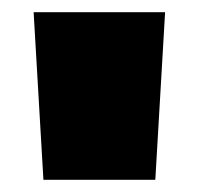

<svg xmlns="http://www.w3.org/2000/svg" viewBox="-20 -792 325 314"><path d="M35 -772H250L234 -498H51Z"/></svg>

Font: Hepta Slab ExtraLight Black
Style: Regular
Weight: 900
Version: Version 1.102